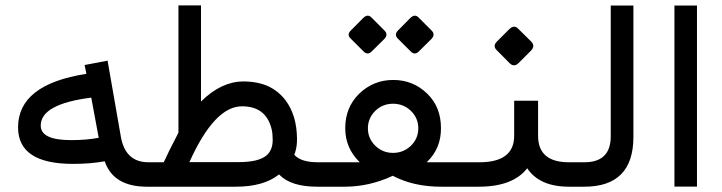

<svg xmlns="http://www.w3.org/2000/svg" viewBox="-20 -705 2725 725"><path d="M558.5 0H534.9Q408.2 0 375.4 -95.9Q321.5 -86.2 256.9 -86.2Q48.2 -85.6 48.2 -224.1Q48.2 -386.2 306.2 -426.2L299.5 -459.5L386.2 -475.9L436.4 -188.7Q453.3 -92.3 540.5 -92.3H558.5Q571.3 -92.3 571.3 -50.8V-45.1Q571.3 0 558.5 0ZM352.8 -184.6 324.6 -336.4Q133.8 -312.3 133.8 -230.8Q133.8 -175.4 250.3 -175.9Q305.1 -175.9 352.8 -184.6Z M870.3 0H553.3Q526.2 0 526.2 -44.1V-49.7Q526.2 -92.3 553.3 -92.3H597.4H597.9L598.5 -92.8Q614.9 -129.2 653.3 -203.1L653.8 -203.6V-684.6H739V-323.6V-321L740.5 -323.1Q816.4 -397.4 899 -397.4Q952.3 -397.4 992.3 -379.5Q1032.3 -361 1059 -325.1Q1100.5 -269.2 1101.5 -182.1Q1102.1 -153.8 1094.4 -129.2Q1091.8 -122.6 1091.3 -121V-120.5L1091.8 -120Q1116.9 -92.3 1180.5 -92.3H1192.3Q1204.1 -92.3 1204.1 -48.2V-42.6Q1204.1 0 1192.3 0H1177.4Q1078.5 0 1034.4 -45.6L1033.3 -46.2L1032.8 -45.6Q974.9 0 870.3 0ZM893.8 -303.6Q790.3 -303.6 695.9 -94.4L694.9 -92.8H696.4H880.5Q957.4 -92.8 986.7 -118.5Q1009.7 -138.5 1009.7 -176.4Q1009.7 -199.5 1006.2 -214.9Q986.2 -303.6 893.8 -303.6Z M1715.4 0H1645.6Q1541.5 0 1463.6 -41L1463.1 -41.5L1462.6 -41Q1374.9 0 1281 0H1186.2Q1159 0 1159 -44.1V-49.7Q1159 -92.3 1186.2 -92.3H1335.9H1338.5L1336.4 -94.4Q1283.6 -146.7 1283.6 -221Q1283.6 -299.5 1336.4 -351.3Q1390.3 -403.1 1465.1 -403.1Q1540 -403.1 1593.3 -351.3Q1645.1 -301 1645.1 -221.5Q1645.6 -145.1 1593.3 -94.4L1591.3 -92.3H1593.8H1715.4Q1727.2 -92.3 1727.2 -49.7V-44.1Q1727.2 0 1715.4 0ZM1369.2 -220.5Q1369.2 -182.1 1396.9 -154.9Q1424.6 -127.7 1464.1 -127.7Q1503.6 -127.7 1531.8 -154.9Q1559.5 -182.1 1559.5 -220.5Q1559.5 -259 1531.8 -286.2Q1503.6 -313.3 1464.1 -313.3Q1424.6 -313.3 1396.9 -286.2Q1369.2 -258.5 1369.2 -220.5ZM1482.6 -589.7 1529.2 -636.9Q1546.2 -653.3 1560 -639.5L1609.7 -589.7Q1625.1 -574.4 1608.7 -557.4L1561.5 -510.8Q1546.2 -495.4 1530.8 -510.8L1481 -560.5Q1468.2 -574.9 1482.6 -589.7ZM1304.6 -589.7 1351.3 -636.9Q1368.2 -653.3 1382.1 -639.5L1431.8 -589.7Q1447.2 -574.4 1430.8 -557.4L1383.6 -510.8Q1368.2 -495.4 1352.8 -510.8L1303.1 -560.5Q1289.2 -574.4 1304.6 -589.7Z M2139.5 0H2128.7Q2016.9 0 1970.8 -69.7Q1916.9 0 1787.7 0H1710.3Q1683.1 0 1683.1 -44.1V-49.7Q1683.1 -71.3 1690 -81.8Q1696.9 -92.3 1710.3 -92.3H1790.3Q1921.5 -92.3 1921.5 -192.3V-324.6H2011.8V-192.3Q2011.8 -92.3 2128.2 -92.3H2139.5Q2151.3 -92.3 2151.3 -49.7V-44.1Q2151.3 0 2139.5 0ZM1856.4 -548.2 1903.1 -594.9Q1921 -612.3 1935.9 -597.4L1986.2 -547.7Q2002.1 -531.3 1984.6 -513.3L1937.9 -466.7Q1921 -450.3 1904.6 -466.2L1854.9 -516.4Q1840 -531.3 1856.4 -548.2Z M2134.4 0Q2107.2 0 2107.2 -44.1V-49.7Q2107.2 -71.3 2113.8 -82.1Q2121 -92.3 2134.4 -92.3H2186.7Q2286.2 -92.3 2286.2 -190.3V-684.1H2371.8V-188.2Q2371.8 0 2186.2 0Z M2526.7 -684.1H2611.8V-0.5H2526.7Z"/></svg>

Font: Fira Code
Style: Regular
Weight: 400
Designer: Carrois Corporate, Edenspiekermann AG, Nikita Prokopov
Foundry: Carrois Corporate, Edenspiekermann AG, Nikita Prokopov
Version: Version 5.002